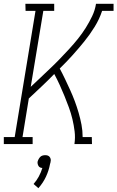

<svg xmlns="http://www.w3.org/2000/svg" viewBox="-53 -755 615 1006"><path d="M-33 0V-37H24L133 -698H81L80 -735H231V-698H174L108 -300Q134 -324 159.5 -348.5Q185 -373 211 -397.5Q237 -422 261.5 -447.5Q286 -473 310 -499Q334 -525 356 -552.5Q378 -580 396.5 -609.5Q415 -639 430 -670.5Q445 -702 450 -735H542V-698H482Q468 -655 443 -614.5Q418 -574 388 -537Q358 -500 326 -464.5Q294 -429 260 -396Q275 -368 288.5 -339.5Q302 -311 315 -282.5Q328 -254 339 -224.5Q350 -195 359 -164Q368 -133 374 -101.5Q380 -70 380 -37H428L429 0H337Q342 -34 338 -66.5Q334 -99 326.5 -130.5Q319 -162 308 -192Q297 -222 285 -251.5Q273 -281 260 -309.5Q247 -338 232 -366Q231 -366 231 -367Q199 -334 165.5 -302.5Q132 -271 98 -239L65 -37H118V0ZM148 231 123 209Q139 191 150.5 169.5Q162 148 169 125Q163 125 157.5 122.5Q152 120 149 115Q146 110 144.5 104Q143 98 144 92Q146 85 149.5 78.5Q153 72 158 67Q163 62 170 60Q177 58 184 58Q191 58 197 60Q203 62 207 67Q211 72 212.5 78.5Q214 85 212 92V94L209 105Q203 138 188 170.5Q173 203 148 231Z"/></svg>

Font: Iosevka Curly Slab Extralight
Style: Italic
Weight: 200
Italic angle: -9°
Monospace: yes
Designer: Belleve Invis
Foundry: Belleve Invis
Version: Version 22.1.2; ttfautohint (v1.8.4)